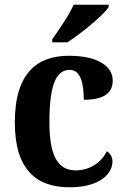

<svg xmlns="http://www.w3.org/2000/svg" viewBox="-20 -786 533 816"><path d="M202 -619V-606H266C326 -644 419 -721 442 -756V-766H293C274 -721 230 -660 202 -619ZM276 10C407 10 458 -50 458 -99C458 -118 449 -134 434 -143C412 -98 365 -62 301 -62C222 -62 190 -131 190 -267C190 -439 224 -489 277 -489C323 -489 336 -430 336 -362C436 -362 459 -401 459 -444C459 -503 398 -549 273 -549C144 -549 43 -482 43 -266C43 -62 137 10 276 10Z"/></svg>

Font: Noto Serif SemiCondensed
Style: Bold
Weight: 700
Width: 4
Designer: Monotype Design Team
Foundry: Monotype Imaging Inc.
Version: Version 2.015